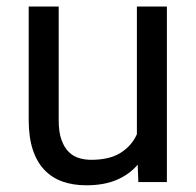

<svg xmlns="http://www.w3.org/2000/svg" viewBox="-20 -548 591 578"><path d="M394.5 -52.2Q369.6 -22.9 331.5 -6.6Q293.5 9.8 239.7 9.8Q200.7 9.8 168.9 -1.2Q137.2 -12.2 114.3 -35.9Q91.3 -59.6 78.9 -96.9Q66.4 -134.3 66.4 -187V-528.3H156.7V-186Q156.7 -150.4 165 -127.2Q173.3 -104 187 -90.6Q200.7 -77.1 218.3 -72Q235.8 -66.9 254.4 -66.9Q309.6 -66.9 343 -87.9Q376.5 -108.9 392.1 -144V-528.3H482.4V0H396.5Z"/></svg>

Font: RobotoDraft
Style: Regular
Weight: 400
Designer: Google
Foundry: Google
Version: Version 2.000988-w1; 2014